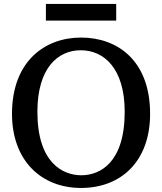

<svg xmlns="http://www.w3.org/2000/svg" viewBox="-20 -930 811 960"><path d="M40 -360.8C40 -127 186.5 9.8 385.3 9.8C584 9.8 730.5 -122.1 730.5 -360.8C730.5 -627.9 566.9 -742.2 385.3 -742.2C203.6 -742.2 40 -623 40 -360.8ZM386.7 -53.7C293 -53.7 167 -116.7 167 -371.1C167 -587.9 267.6 -678.7 383.8 -678.7C500 -678.7 603.5 -587.9 603.5 -371.1C603.5 -116.7 480.5 -53.7 386.7 -53.7ZM561 -827.1V-910.2H209.5V-827.1Z"/></svg>

Font: Arbutus Slab
Style: Regular
Weight: 400
Designer: Karolina Lach
Foundry: Karolina Lach
Version: Version 1.001